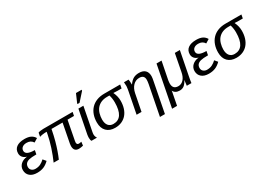

<svg xmlns="http://www.w3.org/2000/svg" viewBox="8 -1743 4095 2942"><g transform="rotate(-30 2055.0 -272.5)"><path d="M196 -57Q248 -57 287 -76.5Q326 -96 360 -129L403 -78Q357 -32 307 -11Q257 10 190 10Q109 10 63 -29.5Q17 -69 17 -136Q17 -166 28.5 -191.5Q40 -217 60.5 -236Q81 -255 109.5 -267.5Q138 -280 173 -283L174 -284Q131 -296 106.5 -325Q82 -354 82 -394Q82 -463 132 -500.5Q182 -538 276 -538Q342 -538 384 -517.5Q426 -497 451 -454L385 -413Q365 -444 338 -457.5Q311 -471 274 -471Q226 -471 198 -448.5Q170 -426 170 -389Q170 -311 330 -311L317 -242Q227 -242 185 -231Q107 -209 107 -137Q107 -101 132.5 -79Q158 -57 196 -57Z M929 -99Q929 -59 964 -59Q983 -59 1011 -66L1003 -1Q961 10 928 10Q840 10 840 -84Q840 -94 841.5 -106Q843 -118 845 -132L909 -464H713Q702 -407 691 -359Q680 -311 669 -271Q647 -192 623.5 -124.5Q600 -57 575 0H483Q527 -99 564 -211Q583 -269 596.5 -322Q610 -375 620 -425L627 -464Q587 -464 550.5 -458.5Q514 -453 501 -446L514 -514Q527 -520 553 -524Q579 -528 606 -528H1124L1111 -464H997L933 -130Q929 -115 929 -99Z M1228 -68Q1228 -31 1250 0H1153Q1140 -19 1140 -61Q1140 -74 1141.5 -87.5Q1143 -101 1145 -115L1226 -528H1314L1233 -111Q1231 -100 1229.5 -89.5Q1228 -79 1228 -68ZM1248 -595 1251 -611 1313 -753H1414L1410 -735L1285 -595Z M1570 10Q1473 10 1418.5 -45.5Q1364 -101 1364 -201Q1364 -273 1385 -333Q1406 -393 1446.5 -436.5Q1487 -480 1547 -504Q1607 -528 1685 -528H1696H1965L1953 -464H1882L1810 -467V-465Q1847 -388 1847 -309Q1847 -237 1828 -178Q1809 -119 1773.5 -77.5Q1738 -36 1686.5 -13Q1635 10 1570 10ZM1575 -55Q1757 -55 1757 -333Q1757 -401 1738 -464H1697Q1581 -464 1516 -390Q1485 -353 1470.5 -302Q1456 -251 1456 -200Q1456 -131 1487 -93Q1518 -55 1575 -55Z M2244 208 2346 -315Q2350 -337 2352 -355Q2354 -373 2354 -388Q2354 -470 2267 -470Q2204 -470 2158 -423.5Q2112 -377 2096 -296L2038 0H1951L2026 -385Q2028 -394 2029.5 -405.5Q2031 -417 2032.5 -428Q2034 -439 2035 -448Q2036 -457 2036 -461Q2036 -463 2035.5 -472Q2035 -481 2034 -495Q2033 -509 2033 -517.5Q2033 -526 2032 -528H2113Q2120 -501 2120 -438H2122Q2162 -494 2203 -516Q2244 -538 2300 -538Q2372 -538 2408.5 -502Q2445 -466 2445 -399Q2445 -383 2442 -363.5Q2439 -344 2434 -319L2332 208Z M2839 0 2841 -14Q2845 -48 2847.5 -67.5Q2850 -87 2852 -93H2850Q2818 -35 2786.5 -12.5Q2755 10 2712 10Q2670 10 2642 -6.5Q2614 -23 2603 -50H2601L2598 -26L2556 192H2468L2608 -528H2697L2635 -214Q2633 -199 2631.5 -185Q2630 -171 2630 -158Q2630 -59 2727 -59Q2781 -59 2820.5 -102.5Q2860 -146 2874 -227L2932 -528H3021L2940 -114Q2935 -88 2930 -59.5Q2925 -31 2921 0Z M3233 -57Q3285 -57 3324 -76.5Q3363 -96 3397 -129L3440 -78Q3394 -32 3344 -11Q3294 10 3227 10Q3146 10 3100 -29.5Q3054 -69 3054 -136Q3054 -166 3065.5 -191.5Q3077 -217 3097.5 -236Q3118 -255 3146.5 -267.5Q3175 -280 3210 -283L3211 -284Q3168 -296 3143.5 -325Q3119 -354 3119 -394Q3119 -463 3169 -500.5Q3219 -538 3313 -538Q3379 -538 3421 -517.5Q3463 -497 3488 -454L3422 -413Q3402 -444 3375 -457.5Q3348 -471 3311 -471Q3263 -471 3235 -448.5Q3207 -426 3207 -389Q3207 -311 3367 -311L3354 -242Q3264 -242 3222 -231Q3144 -209 3144 -137Q3144 -101 3169.5 -79Q3195 -57 3233 -57Z M3715 10Q3618 10 3563.5 -45.5Q3509 -101 3509 -201Q3509 -273 3530 -333Q3551 -393 3591.5 -436.5Q3632 -480 3692 -504Q3752 -528 3830 -528H3841H4110L4098 -464H4027L3955 -467V-465Q3992 -388 3992 -309Q3992 -237 3973 -178Q3954 -119 3918.5 -77.5Q3883 -36 3831.5 -13Q3780 10 3715 10ZM3720 -55Q3902 -55 3902 -333Q3902 -401 3883 -464H3842Q3726 -464 3661 -390Q3630 -353 3615.5 -302Q3601 -251 3601 -200Q3601 -131 3632 -93Q3663 -55 3720 -55Z"/></g></svg>

Font: Libra Sans Modern
Style: Italic
Weight: 400
Italic angle: -12°
Foundry: Stefan Peev, Context Ltd
Version: Version 1.000